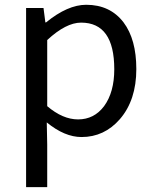

<svg xmlns="http://www.w3.org/2000/svg" viewBox="-20 -564 645 808"><path d="M89.8 223.6V-530.3H163.1L170.9 -469.7H173.8Q264.6 -543.9 342.8 -543.9Q443.4 -543.9 500 -469.7Q553.7 -398.4 553.7 -273.4Q553.7 -142.6 484.4 -62.5Q418.9 12.7 323.2 12.7Q252 12.7 176.8 -48.8L178.7 43.9V223.6ZM308.6 -61.5Q376 -61.5 418 -117.2Q460.9 -175.8 460.9 -272.5Q460.9 -468.8 321.3 -468.8Q257.8 -468.8 178.7 -395.5V-117.2Q244.1 -61.5 308.6 -61.5Z"/></svg>

Font: Bpmf GenYo Gothic R
Style: R
Weight: 400
Foundry: But Ko
Version: Version 1.320